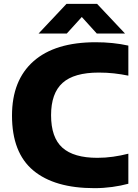

<svg xmlns="http://www.w3.org/2000/svg" viewBox="-20 -970 718 1000"><path d="M472 10Q263.5 10 153 -82.5Q42.5 -175 42.5 -368Q42.5 -552 154.5 -651Q266.5 -750 478.5 -750Q569 -750 648.5 -732.5V-576Q612 -583.5 574 -587.8Q536 -592 494.5 -592Q365.5 -592 305.8 -538.2Q246 -484.5 246 -370Q246 -253.5 305 -200.8Q364 -148 487 -148Q529 -148 569.2 -153.8Q609.5 -159.5 648.5 -169.5V-13Q610 -2.5 564.2 3.8Q518.5 10 472 10ZM181 -795.5 326.5 -950H485.5L631 -795.5H484L406 -881.5L328 -795.5Z"/></svg>

Font: Encode Sans Semi Expanded ExtraBold
Style: Regular
Weight: 800
Width: 6
Designer: Multiple Designers
Foundry: Impallari Type
Version: Version 3.000; ttfautohint (v1.8.3) -l 8 -r 50 -G 200 -x 14 